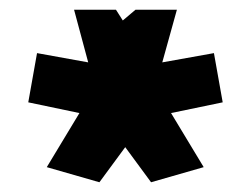

<svg xmlns="http://www.w3.org/2000/svg" viewBox="-20 -820 494 394"><path d="M38 -610 143 -588 76 -477 184 -446 237 -518 290 -446 398 -477 331 -588 437 -610 419 -711 313 -692 343 -800H258L232 -778L218 -800H132L161 -692L56 -711Z"/></svg>

Font: Rabbid Highway Sign IV
Style: Blk
Weight: 400
Foundry: Cannot Into Space Fonts
Version: Version 0.277